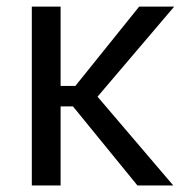

<svg xmlns="http://www.w3.org/2000/svg" viewBox="-20 -566 565 586"><path d="M165 -545.9V0H77.1V-545.9ZM511.7 -545.9 252.4 -241.2H131.8V-303.7H210L404.8 -545.9ZM399.4 0 200.7 -243.7 248 -305.7 508.8 0Z"/></svg>

Font: Inter Variable
Style: Regular
Weight: 400
Designer: Rasmus Andersson
Foundry: rsms
Version: Version 4.001;git-9221beed3